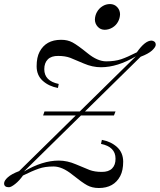

<svg xmlns="http://www.w3.org/2000/svg" viewBox="-55 -920 793 954"><path d="M446.8 -585.9Q404.3 -585.9 361.3 -604.5Q318.4 -623 293.9 -632.8Q268.6 -642.1 234.4 -642.1Q200.2 -642.6 182.6 -625Q165 -607.4 165 -576.2Q165 -517.6 236.8 -502.9L232.9 -482.9Q187.5 -491.2 157.2 -518.6Q127 -545.9 127 -590.8Q127 -634.8 141.6 -662.6Q172.9 -722.2 248 -722.2Q280.3 -722.7 305.7 -709Q331.1 -695.3 380.4 -655.3Q429.7 -615.2 472.7 -615.2Q515.6 -615.2 546.4 -625.5Q577.1 -635.7 625 -660.2Q665.5 -718.3 698.2 -718.3Q706.1 -717.8 712.4 -712.9Q718.8 -708 718.8 -697.3Q718.8 -686.5 700.2 -668.9Q681.6 -652.3 644 -638.2L367.2 -366.2H519L511.2 -346.2H347.2L64 -67.9Q155.8 -122.1 236.8 -122.1Q279.3 -122.1 322.3 -103.5Q365.2 -85 390.6 -75.2Q416 -65.9 450.2 -65.9Q484.4 -65.4 502 -83Q519.5 -100.6 519 -131.8Q519 -190.4 446.8 -205.1L451.2 -225.1Q496.1 -216.8 526.4 -189.5Q556.6 -162.1 557.1 -117.2Q557.1 -73.2 542.5 -45.4Q511.2 14.2 436 14.2Q402.8 14.2 377.9 0.5Q353.5 -12.7 303.7 -52.7Q253.9 -92.8 210.9 -92.8Q168 -92.8 137.7 -82Q106.4 -71.3 59.1 -47.9Q41 -22 20.5 -5.9Q0 10.3 -10.7 10.3Q-34.2 10.3 -34.7 -8.3Q-34.7 -22.5 -16.1 -39.1Q2.4 -55.7 40 -69.8L321.3 -346.2H159.2L166 -366.2H341.3L620.1 -640.1Q528.3 -585.9 446.8 -585.9ZM492.2 -899.9Q513.7 -899.4 527.3 -884.8Q541 -870.1 541.5 -849.6Q541 -829.1 531.2 -811.5Q521.5 -793.9 503.9 -783.2Q486.3 -772.5 465.8 -772Q444.3 -772 430.7 -787.1Q417 -801.8 416.5 -822.3Q417 -842.8 426.8 -860.4Q436.5 -877.9 453.6 -888.7Q470.7 -899.9 492.2 -899.9Z"/></svg>

Font: PlayfairDisplay-Italic
Style: Italic
Weight: 400
Italic angle: -14°
Designer: Claus Eggers Sørensen
Foundry: Claus Eggers Sørensen
Version: Version 1.002;PS 001.002;hotconv 1.0.70;makeotf.lib2.5.58329